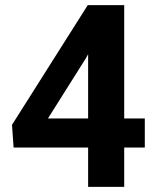

<svg xmlns="http://www.w3.org/2000/svg" viewBox="-20 -731 614 751"><path d="M465.8 -267.6H546.4V-153.8H465.8V0H324.7V-153.8H33.2L26.9 -242.7L323.2 -710.9H465.8ZM167.5 -267.6H324.7V-518.6L315.4 -502.4Z"/></svg>

Font: RobotoDraft
Style: Bold
Weight: 700
Version: Version 2.001150; 2014